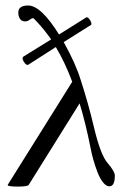

<svg xmlns="http://www.w3.org/2000/svg" viewBox="-20 -670 453 702"><path d="M44.9 12.2Q3.4 12.2 8.8 4.9L244.1 -371.1Q217.8 -441.4 184.1 -498L83 -433.1Q75.7 -430.2 66.9 -444.6Q58.1 -459 66.9 -463.9L167 -525.9Q141.1 -562.5 118.2 -586.9Q102.5 -604 101.1 -604Q97.7 -604 88.9 -598.1Q81.1 -591.8 71.8 -591.8Q58.6 -591.8 52.7 -601.6Q46.9 -611.3 46.9 -624Q46.9 -649.9 83 -649.9Q129.9 -649.9 195.8 -543.9L294.9 -606Q298.8 -608.9 304.9 -602.3Q311 -595.7 313.2 -588.6Q315.4 -581.5 313 -579.1L212.9 -516.1Q257.3 -436.5 274.9 -377.9Q302.7 -293 323.2 -206.1Q347.7 -102.5 374 -73.2Q399.9 -43 399.9 -27.8Q399.9 11.2 379.9 11.2Q368.2 11.2 356.7 -3.2Q345.2 -17.6 336.4 -40.5Q327.6 -63.5 321.3 -85.9Q314.9 -108.4 311 -129.9Q292 -224.1 271 -292L85 5.9Q81.1 12.2 44.9 12.2Z"/></svg>

Font: Junicode SmCond Light
Style: Regular
Weight: 300
Width: 4
Designer: Peter S. Baker
Version: Version 2.206